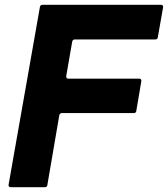

<svg xmlns="http://www.w3.org/2000/svg" viewBox="-20 -783 702 803"><path d="M178 -9Q177 0 167 0H25Q20 0 17.5 -3Q15 -6 16 -11L147 -754Q149 -763 158 -763H653Q658 -763 660.5 -760Q663 -757 662 -752L640 -627Q639 -618 629 -618H293Q284 -618 282 -609L257 -465V-463Q257 -454 266 -454H562Q567 -454 569.5 -451Q572 -448 571 -443L550 -319Q549 -310 539 -310H239Q230 -310 228 -301Z"/></svg>

Font: Open Sauce Two ExtraBold Italic
Style: Regular
Weight: 800
Italic angle: -10°
Designer: Alfredo Marco Pradil
Foundry: Creative Sauce Fz LLC
Version: Version 1.477